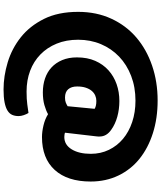

<svg xmlns="http://www.w3.org/2000/svg" viewBox="69 -772 930 1109"><g transform="rotate(90 534.5 -218.0)"><path d="M514 0Q471 0 434 -12.5Q397 -25 370 -50Q343 -75 327.5 -112Q312 -149 312 -197Q312 -257 332 -302.5Q352 -348 386.5 -379Q421 -410 466.5 -426Q512 -442 564 -442Q612 -442 655 -430Q698 -418 730 -395Q769 -368 769 -328Q769 -325 769 -319Q769 -313 768 -308L747 -128Q751 -126 759 -125Q767 -124 772 -124Q817 -124 843 -166.5Q869 -209 869 -277Q869 -334 846 -381.5Q823 -429 782.5 -463Q742 -497 685.5 -516Q629 -535 562 -535Q484 -535 419 -510Q354 -485 307.5 -440.5Q261 -396 235.5 -335.5Q210 -275 210 -204Q210 -135 232.5 -80Q255 -25 295 14Q335 53 389.5 73.5Q444 94 509 94Q554 94 582.5 90Q611 86 633 83Q640 94 645.5 110Q651 126 651 140Q651 161 644 177Q637 193 619.5 204Q602 215 572 221Q542 227 497 227Q420 227 340.5 203Q261 179 196 127.5Q131 76 90 -6Q49 -88 49 -204Q49 -310 88.5 -395.5Q128 -481 197 -540Q266 -599 359.5 -631Q453 -663 561 -663Q664 -663 750 -635.5Q836 -608 898 -558Q960 -508 994.5 -436Q1029 -364 1029 -276Q1029 -142 962 -68.5Q895 5 772 5Q742 5 705.5 -3.5Q669 -12 640 -30Q619 -18 587.5 -9Q556 0 514 0ZM609 -299Q603 -303 592 -306Q581 -309 563 -309Q547 -309 532 -302.5Q517 -296 505.5 -282.5Q494 -269 487 -248Q480 -227 480 -198Q480 -165 496 -146.5Q512 -128 544 -128Q562 -128 573 -132.5Q584 -137 594 -143Z"/></g></svg>

Font: Baloo Bhaina
Style: Regular
Weight: 400
Designer: Manish Minz, Shuchita Grover and Ek Type
Foundry: Ek Type
Version: Version 1.443;PS 1.000;hotconv 16.6.51;makeotf.lib2.5.65220;